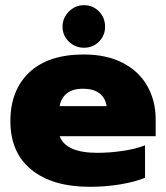

<svg xmlns="http://www.w3.org/2000/svg" viewBox="-20 -705 640 740"><path d="M221 -602Q221 -636 245.5 -660.5Q270 -685 304 -685Q338 -685 361.5 -661Q385 -637 385 -602Q385 -568 361.5 -544.5Q338 -521 304 -521Q270 -521 245.5 -544.5Q221 -568 221 -602ZM20 -238Q20 -357 93 -426Q166 -495 303 -495Q391 -495 453.5 -462.5Q516 -430 548 -373Q580 -316 580 -245V-180H210Q234 -116 355 -116Q403 -116 453.5 -123.5Q504 -131 539 -145V-20Q501 -4 444 5.5Q387 15 327 15Q182 15 101 -51Q20 -117 20 -238ZM391 -296Q386 -328 363 -345.5Q340 -363 300 -363Q260 -363 237.5 -345Q215 -327 210 -296Z"/></svg>

Font: Prompt ExtraBold
Style: Regular
Weight: 800
Designer: Katatrad Team
Foundry: CadsonDemak
Version: Version 1.001